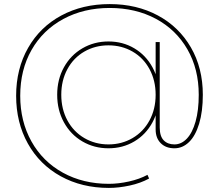

<svg xmlns="http://www.w3.org/2000/svg" viewBox="-20 -723 1072 940"><path d="M59 -254Q59 -386 117.5 -488.5Q176 -591 280 -647Q384 -703 517 -703Q649 -703 752.5 -647.5Q856 -592 914.5 -491Q973 -390 973 -259Q973 -177 955 -117.5Q937 -58 905.5 -27.5Q874 3 834 3Q792 3 767 -22Q742 -47 742 -89V-190L752 -260L742 -330V-517H762V-99Q762 -56 781.5 -36Q801 -16 834 -16Q868 -16 895 -44.5Q922 -73 937.5 -128Q953 -183 953 -259Q953 -385 897.5 -481.5Q842 -578 743 -631Q644 -684 517 -684Q390 -684 290 -630Q190 -576 134.5 -478.5Q79 -381 79 -254Q79 -129 134 -30.5Q189 68 288 122.5Q387 177 513 177Q560 177 611.5 165.5Q663 154 702 133L710 151Q668 174 614.5 185.5Q561 197 513 197Q381 197 277.5 140Q174 83 116.5 -20Q59 -123 59 -254ZM260 -259Q260 -334 293 -393.5Q326 -453 383.5 -486.5Q441 -520 511 -520Q581 -520 637.5 -486.5Q694 -453 726.5 -393.5Q759 -334 759 -259Q759 -184 726.5 -124Q694 -64 637.5 -30.5Q581 3 511 3Q441 3 383.5 -30.5Q326 -64 293 -124Q260 -184 260 -259ZM742 -259Q742 -329 712 -384.5Q682 -440 629 -470.5Q576 -501 511 -501Q446 -501 393 -470.5Q340 -440 310 -384.5Q280 -329 280 -259Q280 -189 310 -133.5Q340 -78 393 -47Q446 -16 511 -16Q576 -16 629 -47Q682 -78 712 -133.5Q742 -189 742 -259Z"/></svg>

Font: iiserrat Thin
Style: Regular
Weight: 100
Designer: Akira Ohta
Foundry: Akira Ohta
Version: Version 1.200;Glyphs 3.3.1 (3343)